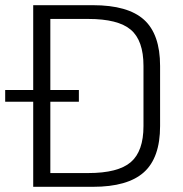

<svg xmlns="http://www.w3.org/2000/svg" viewBox="-39 -720 705 740"><path d="M89 -700H319Q454 -700 516 -644Q578 -588 578 -466V-234Q578 -112 515.5 -56Q453 0 319 0H89ZM140 -53H301Q416 -53 465 -95Q514 -137 514 -234V-466Q514 -564 465 -605.5Q416 -647 301 -647H140L155 -688V-11ZM265 -373V-328H-19V-373Z"/></svg>

Font: Pathway Extreme 8pt Thin 12pt ExtraLight
Style: Regular
Weight: 250
Version: Version 1.001;gftools[0.9.26]